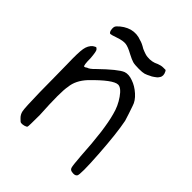

<svg xmlns="http://www.w3.org/2000/svg" viewBox="-179 -717 824 824"><g transform="rotate(45 232.5 -305.0)"><path d="M247.1 -464.8Q266.6 -471.7 293 -461.9Q319.3 -453.1 343.3 -431.6Q367.2 -410.2 374 -386.7Q386.7 -350.6 396.5 -318.4Q409.2 -254.9 417 -136.7Q424.8 -18.6 417 -7.8Q410.2 2 389.6 -2Q378.9 -3.9 376 -14.6Q373 -25.4 369.1 -75.2Q360.4 -229.5 339.8 -302.7Q330.1 -341.8 307.1 -374.5Q284.2 -407.2 265.6 -407.2Q236.3 -407.2 160.2 -329.1Q124 -290 120.1 -248Q112.3 -210.9 120.1 -77.1Q120.1 -7.8 118.2 -4.9Q116.2 -1 106 2Q95.7 4.9 87.9 3.9Q83 3.9 72.3 -7.8Q59.6 -19.5 56.2 -36.6Q52.7 -53.7 50.8 -146.5Q50.8 -181.6 49.8 -243.2Q48.8 -304.7 48.8 -318.4Q46.9 -382.8 51.3 -408.2Q55.7 -433.6 72.3 -447.3Q83 -454.1 85.4 -454.1Q87.9 -454.1 93.8 -447.3Q98.6 -441.4 101.6 -404.3Q101.6 -358.4 108.4 -358.4Q112.3 -358.4 120.1 -364.3Q131.8 -367.2 150.4 -386.7Q219.7 -454.1 247.1 -464.8ZM137.7 -612.3Q168 -620.1 197.3 -608.4Q210.9 -605.5 233.4 -591.8Q260.7 -580.1 271.5 -580.1Q298.8 -577.1 323.2 -589.8Q337.9 -595.7 350.6 -595.7H365.2L369.1 -589.8Q374 -580.1 374 -572.3Q374 -569.3 373.5 -567.4Q373 -565.4 372.6 -563Q372.1 -560.5 371.1 -559.6Q370.1 -558.6 368.2 -555.2Q366.2 -551.8 364.3 -549.8Q360.4 -545.9 350.6 -539.1Q340.8 -532.2 338.9 -532.2Q322.3 -523.4 312.5 -520.5Q302.7 -517.6 280.3 -517.6Q254.9 -517.6 243.2 -521Q231.4 -524.4 209 -536.1Q180.7 -551.8 164.1 -553.7Q147.5 -555.7 119.1 -545.9Q93.8 -537.1 88.4 -537.1Q83 -537.1 79.1 -547.9Q74.2 -569.3 83 -578.1Q107.4 -603.5 137.7 -612.3Z"/></g></svg>

Font: JasonHandwriting2
Style: Regular
Weight: 400
Version: Version 1.05.10